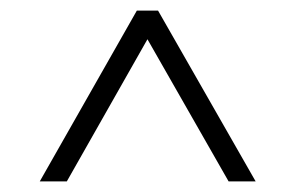

<svg xmlns="http://www.w3.org/2000/svg" viewBox="-20 -739 557 362"><path d="M238 -719H278L462 -397H411L258 -665L106 -397H55Z"/></svg>

Font: Prompt ExtraLight
Style: Regular
Weight: 275
Designer: Katatrad Team
Foundry: CadsonDemak
Version: Version 1.000